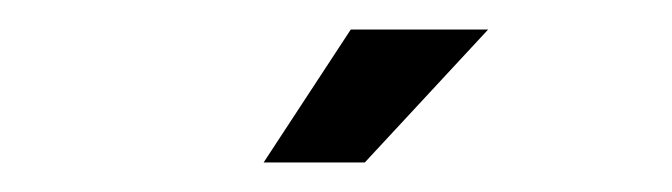

<svg xmlns="http://www.w3.org/2000/svg" viewBox="-20 -722 455 130"><path d="M158.5 -612 217.5 -702H310.5L227 -612Z"/></svg>

Font: League Gothic SemiCondensed
Style: Regular
Weight: 400
Width: 4
Designer: The League of Moveable Type
Version: Version 2.001